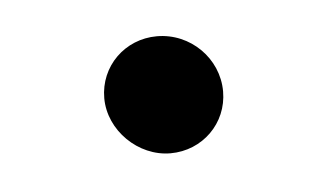

<svg xmlns="http://www.w3.org/2000/svg" viewBox="-26 -417 276 163"><g transform="rotate(-5 112.5 -336.0)"><path d="M62.5 -338C62.5 -310.4 87.1 -286.5 114.5 -286.5C141.8 -286.5 163.5 -307.8 163.5 -335C163.5 -363.2 140.1 -386.5 111.5 -386.5C84.2 -386.5 62.5 -365.2 62.5 -338Z"/></g></svg>

Font: Smoothie
Style: Light
Weight: 400
Foundry: Cannot Into Space Fonts
Version: Version 0.8